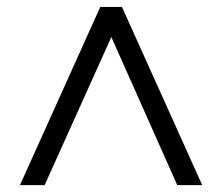

<svg xmlns="http://www.w3.org/2000/svg" viewBox="-20 -710 646 559"><path d="M496.1 -170.9 304.2 -602.1 109.9 -170.9H38.1L272 -689.9H335L568.8 -170.9Z"/></svg>

Font: SVN-Poppins Light
Style: Regular
Weight: 300
Designer: Ninad Kale (Devanagari), Jonny Pinhorn (Latin)
Foundry: Indian Type Foundry
Version: Version 3.002 2017